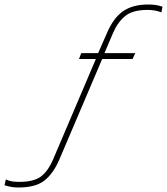

<svg xmlns="http://www.w3.org/2000/svg" viewBox="-175 -710 742 853"><path d="M-93 123Q-113 123 -127.5 120Q-142 117 -155 113L-149 87Q-135 94 -120.5 96Q-106 98 -89 98Q-27 98 5 75.5Q37 53 61 -2L251 -448H176L186 -474H261L301 -565Q330 -632 373 -661Q416 -690 483 -690Q503 -690 518.5 -687.5Q534 -685 547 -680L542 -655Q514 -666 481 -666Q415 -666 381.5 -639Q348 -612 327 -563L289 -474H426L414 -448H279L89 -2Q62 61 22.5 92Q-17 123 -93 123Z"/></svg>

Font: Kanit Thin
Style: Italic
Weight: 250
Italic angle: -12°
Designer: Katatrad Team
Foundry: CadsonDemak
Version: Version 2.000; ttfautohint (v1.8.3)